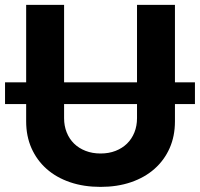

<svg xmlns="http://www.w3.org/2000/svg" viewBox="-25 -747 810 778"><path d="M81 -413.4V-727.3H234.7V-413.4H530.2V-727.3H683.9V-413.4H764.9V-325.3H683.9V-255Q683.9 -195.3 662.3 -146.5Q640.6 -97.7 601 -62.7Q561.4 -27.7 505.9 -8.7Q450.3 10.3 382.5 10.3Q314.3 10.3 258.7 -8.7Q203.1 -27.7 163.7 -62.7Q124.3 -97.7 102.6 -146.5Q81 -195.3 81 -255V-325.3H-4.6V-413.4ZM234.7 -325.3V-268.1Q234.7 -236.9 245.2 -210.6Q255.7 -184.3 275 -165.3Q294.4 -146.3 321.7 -135.7Q349.1 -125 382.5 -125Q416.2 -125 443.4 -135.7Q470.5 -146.3 489.9 -165.3Q509.2 -184.3 519.7 -210.6Q530.2 -236.9 530.2 -268.1V-325.3Z"/></svg>

Font: Cannonade
Style: Bold
Weight: 700
Designer: Rasmus Andersson
Foundry: rsms
Version: Version 3.012;git-f93a4a705